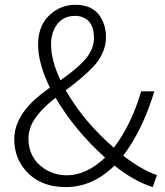

<svg xmlns="http://www.w3.org/2000/svg" viewBox="-20 -762 685 795"><path d="M97.7 -189.5Q97.7 -106.4 165 -62.5Q207 -36.1 257.8 -36.1Q338.9 -37.1 415 -109.4Q289.1 -222.7 210 -357.4Q118.2 -285.2 102.5 -223.6Q97.7 -207 97.7 -189.5ZM191.4 -579.1Q191.4 -511.7 230.5 -429.7Q321.3 -493.2 348.6 -537.1Q369.1 -570.3 369.1 -605.5Q369.1 -673.8 320.3 -691.4Q306.6 -696.3 291 -696.3Q229.5 -696.3 203.1 -638.7Q191.4 -611.3 191.4 -579.1ZM629.9 -37.1 612.3 12.7Q535.2 -11.7 454.1 -76.2Q363.3 12.7 252 12.7Q143.6 12.7 83 -59.6Q39.1 -112.3 39.1 -185.5Q39.1 -282.2 145.5 -368.2Q164.1 -382.8 186.5 -399.4Q137.7 -499 137.7 -578.1Q137.7 -667 201.2 -712.9Q241.2 -742.2 293 -742.2Q376 -742.2 406.2 -672.9Q418.9 -643.6 418.9 -608.4Q418.9 -574.2 404.8 -543Q390.6 -511.7 366.7 -486.3Q342.8 -460.9 313.5 -436.5Q284.2 -412.1 252.9 -388.7H252Q325.2 -259.8 451.2 -150.4Q523.4 -244.1 564.5 -383.8H619.1Q571.3 -225.6 490.2 -117.2Q568.4 -57.6 629.9 -37.1Z"/></svg>

Font: Taipei Sans TC Beta Light
Style: Regular
Weight: 300
Designer: JT Foundry
Foundry: JT Foundry
Version: Version 1.000